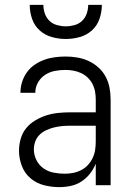

<svg xmlns="http://www.w3.org/2000/svg" viewBox="-20 -760 540 788"><path d="M223 8Q191 8 160 0Q129 -8 105 -28.5Q81 -49 69.5 -79.5Q58 -110 58 -141Q58 -166 65 -190.5Q72 -215 87.5 -234Q103 -253 125 -266Q147 -279 170.5 -286.5Q194 -294 219 -296.5Q244 -299 268 -299H373V-352Q373 -368 370 -384.5Q367 -401 359.5 -415.5Q352 -430 340 -441.5Q328 -453 313 -460Q298 -467 281.5 -470Q265 -473 249 -473Q227 -473 205.5 -469Q184 -465 165.5 -453Q147 -441 136 -421.5Q125 -402 125 -381V-379H64V-381Q64 -403 71 -424.5Q78 -446 91 -464Q104 -482 122.5 -494.5Q141 -507 161.5 -514.5Q182 -522 204.5 -525Q227 -528 249 -528Q273 -528 297 -524Q321 -520 343 -510Q365 -500 383.5 -483.5Q402 -467 413.5 -445.5Q425 -424 429.5 -400Q434 -376 434 -352V0H373V-88Q364 -66 349 -47Q334 -28 314 -15Q294 -2 270.5 3Q247 8 223 8ZM246 -47Q263 -47 280.5 -50.5Q298 -54 313.5 -62Q329 -70 341 -83Q353 -96 360.5 -112Q368 -128 370.5 -145.5Q373 -163 373 -180V-244H268Q252 -244 235 -242.5Q218 -241 202 -237Q186 -233 170.5 -226Q155 -219 143 -207.5Q131 -196 125 -180Q119 -164 119 -147Q119 -124 129.5 -103Q140 -82 158.5 -69Q177 -56 200 -51.5Q223 -47 246 -47ZM250 -600Q221 -600 192.5 -608Q164 -616 142.5 -635.5Q121 -655 111.5 -683Q102 -711 102 -740H158Q158 -722 164 -704.5Q170 -687 183 -674.5Q196 -662 214 -657Q232 -652 250 -652Q268 -652 286 -657Q304 -662 317 -674.5Q330 -687 336 -704.5Q342 -722 342 -740H398Q398 -711 388.5 -683Q379 -655 357.5 -635.5Q336 -616 307.5 -608Q279 -600 250 -600Z"/></svg>

Font: Iosevka Light
Style: Regular
Weight: 300
Monospace: yes
Designer: Belleve Invis
Foundry: Belleve Invis
Version: Version 32.5.0; ttfautohint (v1.8.4)